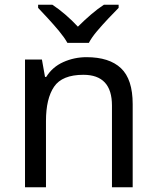

<svg xmlns="http://www.w3.org/2000/svg" viewBox="-20 -786 658 806"><path d="M343 -546Q439 -546 488 -499.5Q537 -453 537 -349V0H450V-343Q450 -472 330 -472Q241 -472 207 -422Q173 -372 173 -278V0H85V-536H156L169 -463H174Q200 -505 246 -525.5Q292 -546 343 -546ZM263 -606Q250 -629 228 -655.5Q206 -682 182 -708Q158 -734 140 -753V-766H200Q226 -749 254 -725Q282 -701 307 -674Q334 -701 362 -725Q390 -749 416 -766H478V-753Q459 -734 434.5 -708Q410 -682 387.5 -655.5Q365 -629 353 -606Z"/></svg>

Font: Noto Sans Sharada
Style: Regular
Weight: 400
Designer: Monotype Design Team
Foundry: Monotype Imaging Inc.
Version: Version 2.006; ttfautohint (v1.8.4.7-5d5b)